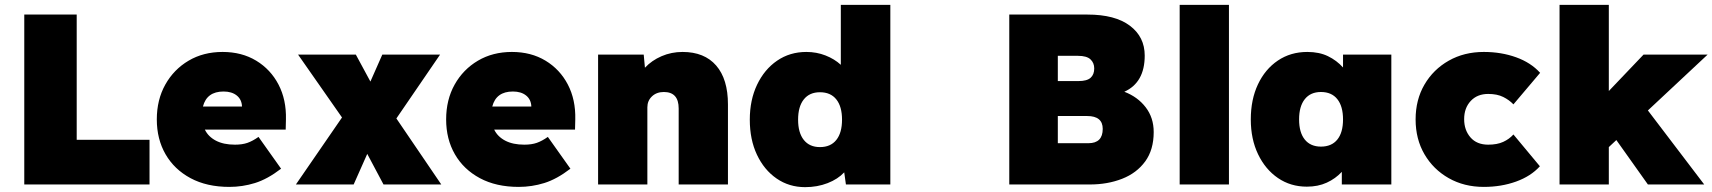

<svg xmlns="http://www.w3.org/2000/svg" viewBox="-20 -760 7055 791"><path d="M80 0V-700H296V-184H596V0Z M925 10Q832 10 765 -26Q698 -62 662 -124.5Q626 -187 626 -268Q626 -349 661 -411.5Q696 -474 757 -510Q818 -546 897 -546Q976 -546 1035.5 -510Q1095 -474 1127.5 -411.5Q1160 -349 1158 -268L1157 -226H824Q838 -197 869.5 -180.5Q901 -164 948 -164Q978 -164 999.5 -171.5Q1021 -179 1045 -196L1138 -65Q1082 -22 1030.5 -6Q979 10 925 10ZM901 -383Q832 -383 816 -321H977Q976 -350 955.5 -366.5Q935 -383 901 -383Z M1199 0 1389 -276 1208 -535H1446L1506 -424L1555 -535H1793L1613 -272L1798 0H1560L1493 -126L1437 0Z M2117 10Q2024 10 1957 -26Q1890 -62 1854 -124.5Q1818 -187 1818 -268Q1818 -349 1853 -411.5Q1888 -474 1949 -510Q2010 -546 2089 -546Q2168 -546 2227.5 -510Q2287 -474 2319.5 -411.5Q2352 -349 2350 -268L2349 -226H2016Q2030 -197 2061.5 -180.5Q2093 -164 2140 -164Q2170 -164 2191.5 -171.5Q2213 -179 2237 -196L2330 -65Q2274 -22 2222.5 -6Q2171 10 2117 10ZM2093 -383Q2024 -383 2008 -321H2169Q2168 -350 2147.5 -366.5Q2127 -383 2093 -383Z M2444 0V-535H2632L2637 -481Q2665 -511 2705.5 -528.5Q2746 -546 2792 -546Q2882 -546 2930.5 -490Q2979 -434 2979 -330V0H2776V-313Q2776 -381 2715 -381Q2685 -381 2666 -363Q2647 -345 2647 -318V0Z M3297 11Q3231 11 3179.5 -24.5Q3128 -60 3098.5 -122.5Q3069 -185 3069 -267Q3069 -348 3099 -411Q3129 -474 3181.5 -510Q3234 -546 3302 -546Q3344 -546 3381 -531.5Q3418 -517 3444 -493V-740H3648V0H3465L3458 -50Q3432 -22 3389.5 -5.5Q3347 11 3297 11ZM3358 -154Q3402 -154 3425.5 -183.5Q3449 -213 3449 -267Q3449 -321 3425.5 -350.5Q3402 -380 3358 -380Q3315 -380 3291.5 -350.5Q3268 -321 3268 -267Q3268 -213 3291.5 -183.5Q3315 -154 3358 -154Z M4138 0V-700H4460Q4574 -700 4635 -654Q4696 -608 4696 -531Q4696 -420 4612 -382Q4667 -361 4700 -318Q4733 -275 4733 -216Q4733 -143 4698 -95Q4663 -47 4603 -23.5Q4543 0 4470 0ZM4338 -426H4423Q4458 -426 4473 -439.5Q4488 -453 4488 -478Q4488 -501 4472.5 -515.5Q4457 -530 4421 -530H4338ZM4338 -170H4464Q4523 -170 4523 -229Q4523 -282 4459 -282H4338Z M4840 0V-740H5043V0Z M5364 9Q5297 9 5245 -26.5Q5193 -62 5163 -124.5Q5133 -187 5133 -268Q5133 -350 5162.5 -412.5Q5192 -475 5244.5 -510.5Q5297 -546 5366 -546Q5415 -546 5451 -528.5Q5487 -511 5513 -482V-535H5712V0H5508V-52Q5482 -24 5446 -7.5Q5410 9 5364 9ZM5422 -156Q5466 -156 5489.5 -185Q5513 -214 5513 -268Q5513 -322 5489.5 -351.5Q5466 -381 5422 -381Q5379 -381 5355.5 -351.5Q5332 -322 5332 -268Q5332 -214 5355.5 -185Q5379 -156 5422 -156Z M6093 10Q6012 10 5948.5 -26Q5885 -62 5848.5 -124.5Q5812 -187 5812 -268Q5812 -349 5848.5 -411.5Q5885 -474 5948.5 -510Q6012 -546 6093 -546Q6165 -546 6226 -524Q6287 -502 6325 -460L6215 -330Q6198 -348 6173 -360.5Q6148 -373 6111 -373Q6066 -373 6039 -344Q6012 -315 6012 -269Q6012 -224 6038 -194Q6064 -164 6111 -164Q6148 -164 6173 -175.5Q6198 -187 6215 -206L6324 -75Q6287 -34 6226 -12Q6165 10 6093 10Z M6405 0V-740H6608V-385L6751 -535H7015L6769 -305L7001 0H6769L6639 -183L6608 -154V0Z"/></svg>

Font: Lexend Black
Style: Regular
Weight: 900
Designer: Bonnie Shaver-Troup, Thomas Jockin
Foundry: Lexend
Version: Version 1.007; ttfautohint (v1.8.3)